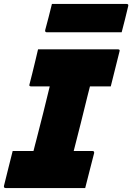

<svg xmlns="http://www.w3.org/2000/svg" viewBox="-42 -949 668 969"><path d="M388 0H-13Q-24 0 -22 -11Q-11 -57 0 -99.5Q11 -142 22 -187H127Q131 -202 134.5 -216.5Q138 -231 142 -245Q159 -311 176 -378.5Q193 -446 209 -513H115Q103 -513 107 -524Q113 -546 121 -579Q129 -612 137 -645Q145 -678 150 -700H553Q565 -700 561 -689L517 -513H412Q406 -488 400 -466Q383 -396 365.5 -326.5Q348 -257 330 -187H424Q435 -187 433 -176Q422 -131 410.5 -88.5Q399 -46 388 0ZM220 -929H597Q608 -929 605 -918Q597 -884 589 -852Q581 -820 572 -786H195Q184 -786 186 -797Q195 -831 203.5 -863Q212 -895 220 -929Z"/></svg>

Font: Recursive Sn Lnr St Blk
Style: Italic
Weight: 900
Italic angle: -15°
Version: Version 1.079;hotconv 1.0.112;makeotfexe 2.5.65598; ttfautoh